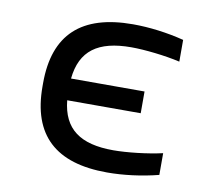

<svg xmlns="http://www.w3.org/2000/svg" viewBox="-64 -580 727 661"><g transform="rotate(10 300.0 -250.0)"><path d="M80 -256V-244C80 -74 170 9 350 9C407 9 470 1 529 -14V-90C477 -78 405 -70 358 -70C242 -70 182 -113 172 -212H429V-288H172C182 -387 242 -430 358 -430C405 -430 477 -422 529 -410V-486C470 -501 407 -509 350 -509C170 -509 80 -426 80 -256Z"/></g></svg>

Font: LT Wave Mono
Style: Regular
Weight: 400
Designer: Daniel Lyons
Version: Version 2.5 (Glyphs App)